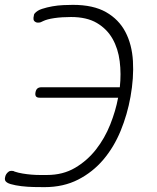

<svg xmlns="http://www.w3.org/2000/svg" viewBox="-25 -760 645 790"><path d="M512 -362Q499 -289 471.5 -222Q444 -155 400.5 -103.5Q357 -52 296.5 -21Q236 10 158 10Q140 10 114 9.5Q88 9 63 6Q38 3 19 -2.5Q0 -8 -4 -18Q-5 -21 -5 -24Q-5 -27 -4 -31Q-3 -37 0.5 -43Q4 -49 11 -54Q14 -56 17 -56.5Q20 -57 22 -57Q26 -57 29 -56.5Q32 -56 35 -54Q50 -49 68 -46Q86 -43 104 -41.5Q122 -40 139 -40H168Q234 -40 284 -69.5Q334 -99 370 -145Q406 -191 428.5 -247.5Q451 -304 461 -358H138Q127 -358 123 -363.5Q119 -369 121 -380Q123 -391 129 -396Q135 -401 146 -401H468Q474 -456 467.5 -508Q461 -560 438 -600.5Q415 -641 373.5 -665.5Q332 -690 267 -690Q229 -690 198.5 -685.5Q168 -681 152 -673Q147 -670 142.5 -668.5Q138 -667 133 -667H129Q126 -667 122 -669Q114 -673 113 -680Q112 -687 114 -694Q114 -697 115 -700Q116 -703 118 -705Q128 -717 148 -723.5Q168 -730 190.5 -734Q213 -738 236 -739Q259 -740 275 -740Q359 -740 411.5 -710Q464 -680 491 -628.5Q518 -577 522 -508.5Q526 -440 512 -362Z"/></svg>

Font: Maple Mono Thin
Style: Italic
Weight: 250
Italic angle: -10°
Monospace: yes
Designer: subframe7536
Version: Version 7.000